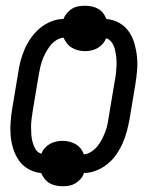

<svg xmlns="http://www.w3.org/2000/svg" viewBox="-20 -594 540 668"><path d="M198 54Q186 54 174 51.5Q162 49 152 43Q142 37 135 28Q128 19 123 8Q100 6 79.5 -5.5Q59 -17 46 -35.5Q33 -54 26 -76.5Q19 -99 17 -122.5Q15 -146 17 -170.5Q19 -195 23 -219L43 -339Q46 -361 51.5 -382Q57 -403 66 -423.5Q75 -444 88.5 -463Q102 -482 119.5 -496.5Q137 -511 158.5 -519.5Q180 -528 201 -528Q205 -539 213 -548.5Q221 -558 231 -564Q241 -570 252.5 -572Q264 -574 276 -574Q288 -574 300 -571.5Q312 -569 322 -563Q332 -557 339 -548Q346 -539 350 -528Q374 -526 394.5 -514.5Q415 -503 428 -484.5Q441 -466 447.5 -443.5Q454 -421 456.5 -397.5Q459 -374 457 -349.5Q455 -325 451 -301L431 -181Q427 -159 421.5 -138Q416 -117 407 -96.5Q398 -76 385 -57Q372 -38 354 -23.5Q336 -9 314.5 -0.5Q293 8 272 8Q269 19 260.5 28.5Q252 38 242 44Q232 50 221 52Q210 54 198 54ZM272 -57Q285 -58 298 -66.5Q311 -75 320 -86.5Q329 -98 335.5 -111Q342 -124 347 -137.5Q352 -151 354.5 -164.5Q357 -178 359 -191L379 -311Q382 -325 383.5 -339Q385 -353 385.5 -367Q386 -381 384.5 -394.5Q383 -408 380 -421Q377 -434 369.5 -445.5Q362 -457 349 -461Q345 -450 337 -441Q329 -432 319 -426.5Q309 -421 298 -418.5Q287 -416 276 -416Q264 -416 252 -419Q240 -422 230 -428Q220 -434 213 -443Q206 -452 201 -463Q188 -462 175 -453.5Q162 -445 153.5 -433.5Q145 -422 138 -409Q131 -396 126.5 -382.5Q122 -369 119 -355.5Q116 -342 114 -329L94 -209Q92 -195 90 -181Q88 -167 88 -153Q88 -139 89 -125.5Q90 -112 93.5 -99Q97 -86 104 -74.5Q111 -63 124 -59Q128 -70 136 -79Q144 -88 154 -93.5Q164 -99 175.5 -101.5Q187 -104 198 -104Q210 -104 222 -101Q234 -98 244 -92Q254 -86 261 -77Q268 -68 272 -57Z"/></svg>

Font: Iosevka Term Curly Oblique
Style: Regular
Weight: 400
Italic angle: -9°
Designer: Belleve Invis
Foundry: Belleve Invis
Version: Version 32.3.0